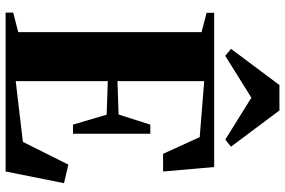

<svg xmlns="http://www.w3.org/2000/svg" viewBox="-186 -830 1016 684"><g transform="rotate(90 322.0 -488.0)"><path d="M94.5 -45V-698L25.5 -716V-743H575L591 -561H528L468.5 -691.5L269 -707.5V-398.5L388 -402.5L424 -515.5H456.5V-240H424L388.5 -360L269 -364V-36L485.5 -61.5L566.5 -223.5L632.5 -208L591 0H25V-27ZM179 -782.5 154 -803 283 -975.5H373.5L502.5 -803L477.5 -782.5L328 -875.5Z"/></g></svg>

Font: Merriweather 120pt ExtraBold
Style: Regular
Weight: 800
Version: Version 2.100